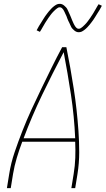

<svg xmlns="http://www.w3.org/2000/svg" viewBox="-20 -981 551 1001"><path d="M16 0 28 -74Q37 -131 56 -187Q75 -243 97 -299Q119 -355 144 -409.5Q169 -464 195.5 -518.5Q222 -573 248.5 -627Q275 -681 304 -735H326Q337 -681 346.5 -627Q356 -573 364.5 -518.5Q373 -464 379 -409.5Q385 -355 389 -299Q393 -243 393 -187Q393 -131 384 -74L372 0H352L364 -74Q371 -116 372.5 -158Q374 -200 372 -242H96Q80 -200 67.5 -158Q55 -116 48 -74L36 0ZM103 -260H372Q367 -375 350 -487Q333 -599 312 -709Q254 -599 200 -487Q146 -375 103 -260ZM390 -813Q384 -813 378 -815.5Q372 -818 367.5 -822Q363 -826 358.5 -830.5Q354 -835 351.5 -840Q349 -845 346.5 -850.5Q344 -856 341.5 -861.5Q339 -867 336 -872.5Q333 -878 331 -884.5Q329 -891 326.5 -897Q324 -903 321 -908.5Q318 -914 316.5 -918.5Q315 -923 311 -929Q307 -935 302.5 -939Q298 -943 292 -943Q287 -943 285 -942Q283 -941 279 -938.5Q275 -936 270.5 -932Q266 -928 260 -922Q254 -916 252 -913.5Q250 -911 247.5 -908Q245 -905 242.5 -901.5Q240 -898 237.5 -894.5Q235 -891 232 -887Q229 -883 226.5 -878.5Q224 -874 220.5 -869.5Q217 -865 214.5 -860Q212 -855 208.5 -849.5Q205 -844 202 -838.5Q199 -833 195.5 -827Q192 -821 188 -815L171 -823Q177 -835 183 -845Q189 -855 195 -864Q201 -873 205.5 -881Q210 -889 215.5 -896.5Q221 -904 225.5 -910Q230 -916 234.5 -921.5Q239 -927 246.5 -935Q254 -943 262 -949Q270 -955 276.5 -958Q283 -961 292 -961Q298 -961 304 -958.5Q310 -956 314.5 -952Q319 -948 323.5 -943.5Q328 -939 330.5 -934Q333 -929 335.5 -923.5Q338 -918 340.5 -912.5Q343 -907 345.5 -901.5Q348 -896 350.5 -889.5Q353 -883 355.5 -877Q358 -871 360.5 -865.5Q363 -860 365 -855.5Q367 -851 371 -845Q375 -839 379.5 -835Q384 -831 390 -831Q395 -831 397 -832Q399 -833 403 -835.5Q407 -838 411.5 -842Q416 -846 422 -852Q428 -858 430 -860.5Q432 -863 434.5 -866Q437 -869 439.5 -872.5Q442 -876 444.5 -879.5Q447 -883 450 -887Q453 -891 455.5 -895.5Q458 -900 461.5 -904.5Q465 -909 467.5 -914Q470 -919 473.5 -924.5Q477 -930 480 -935.5Q483 -941 486.5 -947Q490 -953 494 -959L511 -951Q505 -939 499 -929Q493 -919 487 -910Q481 -901 476.5 -893Q472 -885 466.5 -877.5Q461 -870 456.5 -864Q452 -858 447.5 -852.5Q443 -847 435.5 -839Q428 -831 420 -825Q412 -819 405.5 -816Q399 -813 390 -813Z"/></svg>

Font: Iosevka Term Curly Th Obl
Style: Regular
Weight: 100
Italic angle: -9°
Designer: Belleve Invis
Foundry: Belleve Invis
Version: Version 32.3.0